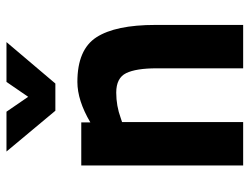

<svg xmlns="http://www.w3.org/2000/svg" viewBox="-109 -662 771 593"><g transform="rotate(-90 276.5 -365.5)"><path d="M196 0H62V-500H195V-472Q263 -512 320 -512Q420 -512 458 -453Q496 -394 496 -271V0H362V-267Q362 -331 347 -361.5Q332 -392 287 -392Q246 -392 208 -378L196 -374ZM231 -580 105 -731H228L274 -664L320 -731H443L315 -580Z"/></g></svg>

Font: Titillium Web[RUS by Daymarius]
Style: Bold
Weight: 700
Designer: Cyrillization by Daymarius
Foundry: Cyrillization by Daymarius
Version: Version 1.002 September 11, 2018